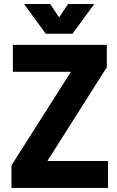

<svg xmlns="http://www.w3.org/2000/svg" viewBox="-20 -920 575 940"><path d="M204.1 -754.9Q177.7 -791 97.7 -900.4Q129.9 -900.4 225.6 -900.4Q237.3 -883.8 269.5 -835Q280.3 -851.6 313.5 -900.4Q344.7 -900.4 441.4 -900.4Q414.1 -863.3 335 -754.9Q302.7 -754.9 204.1 -754.9ZM211.9 -131.8Q286.1 -131.8 508.8 -131.8Q508.8 -98.6 508.8 0Q390.6 0 36.1 0Q36.1 -27.3 36.1 -110.4Q108.4 -224.6 327.1 -568.4Q255.9 -568.4 43 -568.4Q43 -600.6 43 -700.2Q158.2 -700.2 502.9 -700.2Q502.9 -672.9 502.9 -590.8Q430.7 -476.6 211.9 -131.8Z"/></svg>

Font: LeFont
Style: Regular
Weight: 700
Designer: Leryon MEDIA
Version: Version 1.0